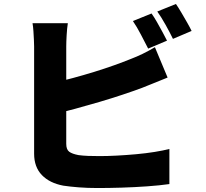

<svg xmlns="http://www.w3.org/2000/svg" viewBox="-20 -893 1040 968"><path d="M744 -825Q757 -807 771.5 -781.5Q786 -756 799.5 -731Q813 -706 822 -688L727 -648Q711 -679 690.5 -718.5Q670 -758 650 -787ZM867 -873Q880 -854 895 -828.5Q910 -803 924 -778.5Q938 -754 946 -737L852 -697Q837 -728 815 -767.5Q793 -807 773 -835ZM322 -776Q318 -751 316 -716Q314 -681 314 -659Q314 -643 314 -606Q314 -569 314 -520Q314 -471 314 -417.5Q314 -364 314 -314.5Q314 -265 314 -226Q314 -187 314 -168Q314 -139 329 -128Q344 -117 376 -111Q398 -108 424.5 -107Q451 -106 482 -106Q521 -106 569 -108.5Q617 -111 666.5 -115.5Q716 -120 759.5 -127Q803 -134 834 -142V35Q785 42 721.5 46.5Q658 51 593 53Q528 55 472 55Q421 55 376.5 51.5Q332 48 299 43Q230 30 191 -10.5Q152 -51 152 -118Q152 -149 152 -196Q152 -243 152 -298.5Q152 -354 152 -410.5Q152 -467 152 -517Q152 -567 152 -604.5Q152 -642 152 -659Q152 -670 151 -691.5Q150 -713 148.5 -736Q147 -759 144 -776ZM243 -474Q293 -485 347 -499.5Q401 -514 454.5 -530.5Q508 -547 555.5 -564Q603 -581 640 -596Q669 -607 698 -621Q727 -635 761 -655L825 -502Q792 -489 757 -474.5Q722 -460 696 -450Q653 -434 597.5 -415.5Q542 -397 481 -379Q420 -361 359 -344.5Q298 -328 244 -316Z"/></svg>

Font: Noto Sans JP Thin Black
Style: Regular
Weight: 900
Version: Version 2.004-H2;hotconv 1.0.118;makeotfexe 2.5.65603